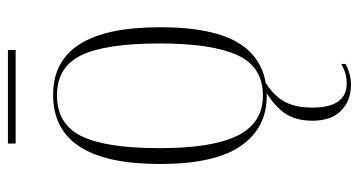

<svg xmlns="http://www.w3.org/2000/svg" viewBox="-236 -464 928 497"><g transform="rotate(-90 228.5 -216.0)"><path d="M228 10Q145 10 98.5 -57.5Q52 -125 52 -267Q52 -543 231 -543Q406 -543 406 -267Q406 -123 361 -56.5Q316 10 228 10ZM229 0Q304 0 334 -66.5Q364 -133 364 -267Q364 -407 333.5 -470Q303 -533 230 -533Q155 -533 124 -469.5Q93 -406 93 -267Q93 -131 125.5 -65.5Q158 0 229 0ZM105 -640V-660H347V-640ZM257 228Q216 228 190 202.5Q164 177 164 128Q164 76 192.5 45Q221 14 256 0H277Q244 14 221 44Q198 74 198 128Q198 217 261 217Q273 217 284.5 214Q296 211 311 203V214Q285 228 257 228Z"/></g></svg>

Font: Noto Serif Display Condensed ExtraLight
Style: Regular
Weight: 200
Width: 3
Designer: Monotype Design Team
Foundry: Monotype Imaging Inc.
Version: Version 2.009